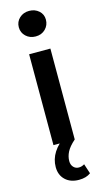

<svg xmlns="http://www.w3.org/2000/svg" viewBox="-149 -817 587 1090"><g transform="rotate(-15 144.5 -272.0)"><path d="M82 -534H207V0H82ZM65 -697Q65 -729 88 -750.5Q111 -772 145 -772Q179 -772 202 -751.5Q225 -731 225 -700Q225 -667 202.5 -644.5Q180 -622 145 -622Q111 -622 88 -643.5Q65 -665 65 -697ZM62 124Q62 32 164 -36L207 0Q172 31 158.5 57.5Q145 84 145 111Q145 133 157.5 146.5Q170 160 189 160Q206 160 222 150L241 208Q215 228 172 228Q122 228 92 199.5Q62 171 62 124Z"/></g></svg>

Font: Montserrat Alternates SemiBold
Style: Regular
Weight: 600
Designer: Julieta Ulanovsky
Foundry: Julieta Ulanovsky
Version: Version 7.200